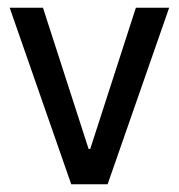

<svg xmlns="http://www.w3.org/2000/svg" viewBox="-20 -476 462 496"><path d="M258 0H164L5 -456H91L209 -91H213L331 -456H417Z"/></svg>

Font: Average Sans
Style: Regular
Weight: 400
Designer: Eduardo Rodriguez Tunni
Foundry: Eduardo Rodriguez Tunni
Version: Version 1.001